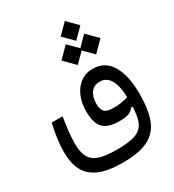

<svg xmlns="http://www.w3.org/2000/svg" viewBox="-206 -775 998 1103"><g transform="rotate(-30 293.0 -224.0)"><path d="M282.2 211.9Q185.1 211.9 127 187Q68.8 162.1 43.2 113Q17.6 64 17.6 -7.8Q17.6 -57.1 24.7 -104Q31.7 -150.9 41.5 -192.4H113.3Q106.4 -144.5 101.3 -103.8Q96.2 -63 96.2 -20Q96.2 37.6 114.5 70.3Q132.8 103 174.6 116.5Q216.3 129.9 286.6 129.9Q347.7 129.9 386.2 122.3Q424.8 114.7 447.3 95.2Q469.2 76.2 478.5 43.7Q487.8 11.2 490.2 -39.1L478.5 -38.6Q467.8 -21 446.3 -12.7Q424.8 -4.4 381.3 -4.4Q312 -4.4 278.6 -35.9Q245.1 -67.4 245.1 -149.9Q245.1 -203.6 263.7 -247.3Q282.2 -291 316.7 -316.7Q351.1 -342.3 398.4 -342.3Q480 -342.3 520.8 -272.9Q561.5 -203.6 561.5 -84Q561.5 20.5 536.6 85.7Q511.7 150.9 450.9 181.4Q390.1 211.9 282.2 211.9ZM490.2 -101.6Q487.3 -181.6 463.4 -220Q439.5 -258.3 397.5 -258.3Q357.9 -258.3 337.6 -230Q317.4 -201.7 317.4 -158.7Q317.4 -119.6 333 -103.5Q348.6 -87.4 397.5 -87.4Q420.4 -87.4 443.8 -91.3Q467.3 -95.2 490.2 -101.6ZM458.5 -403.8 397.5 -464.8 336.4 -403.8 268.1 -472.7 336.4 -541.5 397.5 -480 458.5 -541.5 526.9 -472.7ZM398.4 -528.8 333 -594.2 398.4 -660.2 463.9 -594.2Z"/></g></svg>

Font: CaskaydiaMono NF SemiLight
Style: Regular
Weight: 350
Designer: Aaron Bell
Foundry: Saja Typeworks
Version: Version 2111.001; ttfautohint (v1.8.4);Nerd Fonts 3.1.1